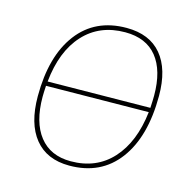

<svg xmlns="http://www.w3.org/2000/svg" viewBox="-97 -739 837 840"><g transform="rotate(15 321.0 -318.5)"><path d="M376 -642Q480 -642 534.5 -577Q589 -512 589 -391Q589 -206 510 -100.5Q431 5 288 5Q186 5 131.5 -62Q77 -129 77 -253Q77 -435 155.5 -538.5Q234 -642 376 -642ZM375 -622Q259 -622 187.5 -544Q116 -466 102 -326L566 -331Q568 -367 568 -387Q568 -500 519 -561Q470 -622 375 -622ZM98 -256Q98 -141 147.5 -78Q197 -15 289 -15Q405 -15 476.5 -93.5Q548 -172 564 -311L100 -306Q98 -274 98 -256Z"/></g></svg>

Font: Alegreya Sans Thin
Style: Italic
Weight: 100
Italic angle: -7°
Designer: Juan Pablo del Peral
Foundry: Huerta Tipografica
Version: Version 2.007